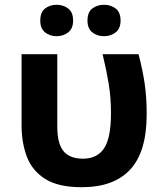

<svg xmlns="http://www.w3.org/2000/svg" viewBox="-20 -772 685 801"><path d="M321 9Q223 9 168.5 -25.5Q114 -60 92 -118.5Q70 -177 70 -249V-546H219V-244Q219 -173 245 -141.5Q271 -110 326 -110Q385 -110 414 -153Q443 -196 443 -300Q443 -365 433.5 -422.5Q424 -480 408 -546H558Q575 -481 583.5 -423.5Q592 -366 592 -296Q592 -139 523.5 -65Q455 9 321 9ZM148 -686Q148 -721 168 -736.5Q188 -752 216 -752Q244 -752 264.5 -736.5Q285 -721 285 -686Q285 -653 264.5 -637Q244 -621 216 -621Q188 -621 168 -637Q148 -653 148 -686ZM345 -686Q345 -721 365 -736.5Q385 -752 414 -752Q442 -752 462.5 -736.5Q483 -721 483 -686Q483 -653 462.5 -637Q442 -621 414 -621Q385 -621 365 -637Q345 -653 345 -686Z"/></svg>

Font: Noto IKEA Simplified Chinese
Style: Bold
Weight: 700
Designer: Monotype Design Team
Foundry: Monotype Imaging Inc.
Version: Version 1.100